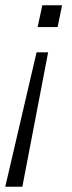

<svg xmlns="http://www.w3.org/2000/svg" viewBox="-36 -532 273 730"><path d="M183 -429H107L125 -512H200ZM49 178H-16L103 -333H147Z"/></svg>

Font: Decalotype Light Italic
Style: Regular
Weight: 300
Italic angle: -12°
Designer: Alfredo Marco Pradil
Foundry: Alfredo Marco Pradil
Version: Version 1.0